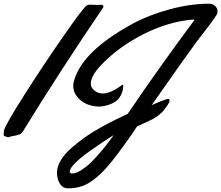

<svg xmlns="http://www.w3.org/2000/svg" viewBox="-31 -735 1208 1049"><path d="M533.2 -694.8Q299.8 -351.6 97.2 -22Q86.4 -4.4 78.1 -2Q77.6 -2 73.2 -0.2Q68.8 1.5 59.3 4.2Q49.8 6.8 38.1 8.8Q36.6 9.3 33 9.3Q29.3 9.3 28.3 9.8Q23.9 14.6 13.7 14.6Q11.7 14.6 11.2 14.2Q7.8 14.2 -1.5 10.5Q-10.7 6.8 -10.7 4.9Q-10.7 -19 -8.8 -23.9Q1.5 -58.6 104 -219.5Q206.5 -380.4 312.7 -533.4Q418.9 -686.5 441.4 -704.1Q448.2 -709.5 459.5 -709.5Q468.8 -709.5 481.7 -708.7Q494.6 -708 498.5 -708Q504.9 -708 512.2 -708.5Q519.5 -709 521.5 -709Q534.2 -709 534.2 -699.2Q534.2 -696.3 533.2 -694.8ZM797.4 -160.2Q815.4 -168.9 847.9 -181.9Q880.4 -194.8 889.2 -194.8Q895.5 -194.8 895.5 -186Q895.5 -181.2 892.1 -173.8Q888.7 -166.5 885 -161.1Q881.3 -155.8 875.5 -147.9Q869.6 -140.1 868.2 -138.2Q856 -121.1 836.2 -106Q816.4 -90.8 801 -83Q785.6 -75.2 757.1 -62.5Q728.5 -49.8 717.3 -43.9L691.4 -4.9Q665 33.7 622.6 91.3Q580.1 148.9 547.4 185.1Q498 239.3 450.9 266.6Q403.8 293.9 341.3 293.9Q311 293.9 295.7 267.8Q280.3 241.7 280.3 209Q280.3 176.8 300.5 142.1Q320.8 107.4 356.4 75.9Q392.1 44.4 431.2 16.4Q470.2 -11.7 517.8 -37.8Q565.4 -64 598.9 -80.6Q632.3 -97.2 666.5 -112.8Q844.2 -374.5 1027.3 -620.1Q1027.8 -620.6 1029.5 -622.8Q1031.2 -625 1031.2 -626Q1031.2 -627.9 1027.3 -627.9Q1002 -627.9 951.2 -618.2Q840.3 -595.7 731 -536.9Q621.6 -478 539.6 -397.9Q465.3 -326.2 465.3 -278.8Q465.3 -254.9 485.8 -239.5Q506.3 -224.1 531.2 -224.1Q553.7 -224.1 578.9 -236.1Q604 -248 620.6 -260Q637.2 -272 639.2 -272Q642.1 -272 642.1 -265.1Q642.1 -229.5 619.1 -198.2Q604.5 -178.2 571.3 -165.5Q538.1 -152.8 510.3 -152.8Q477.1 -152.8 445.3 -165.5Q413.6 -178.2 391.4 -205.1Q369.1 -231.9 369.1 -266.1Q369.1 -280.8 375.5 -300.8Q423.8 -458 691.4 -604Q783.2 -653.8 896.7 -684.3Q1010.3 -714.8 1111.3 -714.8Q1129.9 -714.8 1143.6 -703.1Q1157.2 -691.4 1157.2 -672.9Q1157.2 -665 1156.2 -661.1Q1153.3 -654.3 1137.7 -631.8Q1122.1 -609.4 1106 -588.4Q1089.8 -567.4 1069.3 -540.8Q1048.8 -514.2 1045.4 -509.8Q999 -447.8 797.4 -160.2ZM590.3 2.9Q562 20.5 532 40.3Q502 60.1 455.3 93.3Q408.7 126.5 379.4 156Q350.1 185.5 350.1 202.1Q350.1 212.9 363.3 212.9Q383.8 212.9 411.1 195.8Q438.5 178.7 462.6 155.8Q486.8 132.8 514.2 100.6Q541.5 68.4 557.9 46.9Q574.2 25.4 590.3 2.9Z"/></svg>

Font: Yellowtail
Style: Regular
Weight: 400
Designer: Astigmatic (AOETI)
Foundry: Astigmatic (AOETI)
Version: Version 1.000